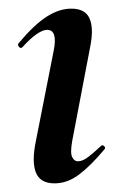

<svg xmlns="http://www.w3.org/2000/svg" viewBox="-20 -415 287 444"><path d="M106 9Q73 9 63 -16Q53 -41 63 -89L104 -297Q114 -346 89 -346Q79 -346 64.5 -336Q50 -326 32 -306Q28 -302 24 -306.5Q20 -311 23 -315Q59 -358 88 -376.5Q117 -395 145 -395Q177 -395 187 -372.5Q197 -350 189 -309L147 -89Q142 -61 147 -51.5Q152 -42 160 -42Q171 -42 184 -52Q197 -62 213 -77Q217 -81 221 -77Q225 -73 221 -69Q190 -32 163 -11.5Q136 9 106 9Z"/></svg>

Font: Cormorant Infant Light
Style: Bold Italic
Weight: 700
Italic angle: -10°
Version: Version 4.001